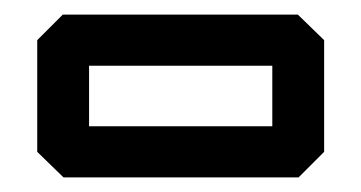

<svg xmlns="http://www.w3.org/2000/svg" viewBox="-20 -421 495 263"><path d="M102 -331H353V-248H102ZM66 -401 31 -366V-213L67 -178H389L424 -213V-366L388 -401Z"/></svg>

Font: Hussar Press
Style: Bold
Weight: 700
Foundry: Cannot Into Space Fonts
Version: Version 1.43